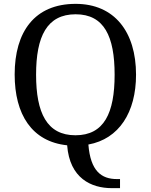

<svg xmlns="http://www.w3.org/2000/svg" viewBox="-20 -745 782 995"><path d="M559 230H602V183H586C505 183 449 141 438 4C597 -25 685 -163 685 -358C685 -580 573 -725 372 -725C159 -725 56 -580 56 -359C56 -152 145 -11 328 8C341 179 453 230 559 230ZM371 -44C223 -44 167 -160 167 -358C167 -556 223 -671 372 -671C520 -671 574 -556 574 -358C574 -160 520 -44 371 -44Z"/></svg>

Font: Noto Serif Thai
Style: Regular
Weight: 400
Designer: Monotype Design Team
Foundry: Monotype Imaging Inc.
Version: Version 1.901